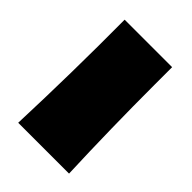

<svg xmlns="http://www.w3.org/2000/svg" viewBox="-127 -430 486 486"><g transform="rotate(45 116.0 -187.5)"><path d="M201 -312Q201 -156 207 0H25Q32 -187 31 -375H201Z"/></g></svg>

Font: CAT Rhythmus
Style: Regular
Weight: 400
Designer: Peter Wiegel nach alter Vorlage
Foundry: Peter Wiegel
Version: 1.000